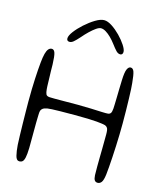

<svg xmlns="http://www.w3.org/2000/svg" viewBox="-124 -926 850 1022"><g transform="rotate(15 301.5 -415.0)"><path d="M511.5 7Q500.5 7 494.8 -1Q489 -9 488 -28.5Q487.5 -51.5 487.5 -76.5Q487.5 -101.5 488 -127Q488.5 -152.5 488.8 -176Q489 -199.5 489.2 -219.8Q489.5 -240 489.5 -254Q489.5 -280.5 484.2 -288.5Q479 -296.5 470.5 -299.5Q460 -303 422.5 -306.5Q385 -310 300.5 -310Q251.5 -310 222 -309.5Q192.5 -309 176.2 -308.2Q160 -307.5 151.2 -306Q142.5 -304.5 135.5 -302Q128 -299.5 121.5 -292.2Q115 -285 114.5 -266Q114 -257.5 113.8 -245.2Q113.5 -233 113.2 -217Q113 -201 113 -180.5Q113 -160 112.8 -134.5Q112.5 -109 112.5 -77.5Q111.5 -42 107.5 -24.5Q103.5 -7 96.5 -1.2Q89.5 4.5 79.5 4.5Q63.5 4.5 57.5 -19.5Q51.5 -43.5 49 -78Q48 -98.5 47 -129.5Q46 -160.5 45.5 -194.8Q45 -229 44.5 -260.8Q44 -292.5 44 -314.5Q44 -351.5 44.8 -383.2Q45.5 -415 47 -442.2Q48.5 -469.5 50 -492Q51.5 -514.5 53.5 -533Q56.5 -564 61.5 -582.8Q66.5 -601.5 74.2 -610.2Q82 -619 92.5 -619Q105 -619 110.5 -602.2Q116 -585.5 117.5 -539.5Q117.5 -521 118 -503.5Q118.5 -486 119 -470.2Q119.5 -454.5 119.8 -441.5Q120 -428.5 120.5 -419Q121 -409.5 121.5 -404Q123 -386.5 127.2 -377.2Q131.5 -368 147 -367Q168 -366 211.5 -366.5Q255 -367 303 -367Q341 -367 375.8 -365.5Q410.5 -364 436 -363Q461.5 -362 470 -363Q479.5 -364 484.5 -370.8Q489.5 -377.5 491 -397Q491.5 -406 492 -421.5Q492.5 -437 493 -458.2Q493.5 -479.5 494 -503.8Q494.5 -528 495.5 -553.5Q497 -598.5 504.5 -615Q512 -631.5 523.5 -631.5Q536.5 -631.5 542.5 -614.8Q548.5 -598 552.5 -553.5Q554 -543 555 -520.8Q556 -498.5 557 -468.2Q558 -438 558.5 -402.8Q559 -367.5 559 -332Q559 -304.5 558.2 -272.8Q557.5 -241 556 -208.8Q554.5 -176.5 552.8 -146.2Q551 -116 549 -90.8Q547 -65.5 545 -48Q541 -15.5 532.5 -4.2Q524 7 511.5 7ZM173 -679Q157.5 -679 157.5 -694.5Q157.5 -709 175.2 -732.8Q193 -756.5 220 -780.8Q247 -805 274.8 -821.8Q302.5 -838.5 322.5 -838.5Q341.5 -838.5 365.8 -822.8Q390 -807 412.8 -783.8Q435.5 -760.5 450.2 -737.8Q465 -715 465 -701.5Q465 -693.5 461.2 -689Q457.5 -684.5 451 -684.5Q439 -684.5 428.2 -695.5Q417.5 -706.5 399.5 -730.5Q387.5 -746.5 373 -760.8Q358.5 -775 344 -783.8Q329.5 -792.5 317 -792.5Q306.5 -792.5 291 -781.8Q275.5 -771 258 -754.2Q240.5 -737.5 225 -719Q205 -696.5 194.2 -687.8Q183.5 -679 173 -679Z"/></g></svg>

Font: Gluten Thin ExtraLight
Style: Regular
Weight: 250
Version: Version 1.300